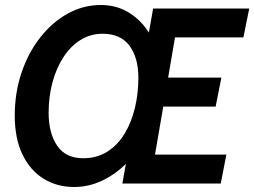

<svg xmlns="http://www.w3.org/2000/svg" viewBox="-20 -734 1017 768"><path d="M276.5 14Q208 14 154.2 -19.2Q100.5 -52.5 69.8 -116.2Q39 -180 39 -272Q39 -363 66 -443Q93 -523 140.8 -584Q188.5 -645 250.8 -679.5Q313 -714 383.5 -714Q446 -714 495.2 -683.8Q544.5 -653.5 575.5 -603.5L592.5 -700H977L953.5 -584.5H680L652.5 -423.5H865.5L842.5 -307.5H633L600 -115.5H885.5L863 0H469.5L483.5 -78.5Q439.5 -35 386.5 -10.5Q333.5 14 276.5 14ZM312.5 -101Q368 -101 409.5 -127.5Q451 -154 478.5 -199.5Q506 -245 519.8 -302.8Q533.5 -360.5 533.5 -423Q533.5 -503 498 -551Q462.5 -599 390.5 -599Q341 -599 301 -573.5Q261 -548 232.8 -503.8Q204.5 -459.5 189.5 -403Q174.5 -346.5 174.5 -284Q174.5 -201 208.8 -151Q243 -101 312.5 -101Z"/></svg>

Font: Cabin Condensed
Style: Bold Italic
Weight: 700
Width: 3
Italic angle: -10°
Designer: Pablo Impallari
Foundry: Pablo Impallari. http://www.impallari.com Igino Marini. http://www.ikern.com
Version: Version 3.001; ttfautohint (v1.8.3)